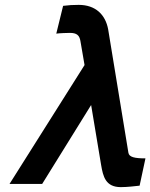

<svg xmlns="http://www.w3.org/2000/svg" viewBox="-20 -755 617 788"><path d="M395 -78C403 -31 413 13 476 13C503 13 534 9 553 7L577 -105C533 -105 510 -110 507 -128L424 -634C413 -695 372 -735 303 -735C278 -735 264 -734 239 -731L211 -617C225 -619 257 -620 267 -620C295 -620 306 -610 310 -587L327 -488L19 0H153L354 -324Z"/></svg>

Font: Perun SemiBold Italic
Style: Regular
Weight: 400
Italic angle: -12°
Foundry: Copyright (c) Stefan Peev, Context Ltd, 2016
Version: Version 1.026